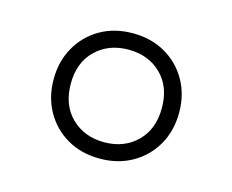

<svg xmlns="http://www.w3.org/2000/svg" viewBox="-60 -830 610 504"><g transform="rotate(15 245.0 -578.0)"><path d="M245.5 -408Q195.5 -408 157.2 -430Q119 -452 97 -490.5Q75 -529 75 -578.5Q75 -627.5 97 -666Q119 -704.5 157.2 -726.5Q195.5 -748.5 245.5 -748.5Q295 -748.5 333.5 -726.5Q372 -704.5 394 -666Q416 -627.5 416 -578.5Q416 -529 394 -490.5Q372 -452 333.5 -430Q295 -408 245.5 -408ZM245.5 -452.5Q299.5 -452.5 334.2 -486.5Q369 -520.5 369 -578.5Q369 -636.5 334.2 -670.2Q299.5 -704 245.5 -704Q191.5 -704 156.5 -670.2Q121.5 -636.5 121.5 -578.5Q121.5 -520.5 156.5 -486.5Q191.5 -452.5 245.5 -452.5Z"/></g></svg>

Font: Encode Sans Condensed Thin Light
Style: Regular
Weight: 300
Version: Version 3.002